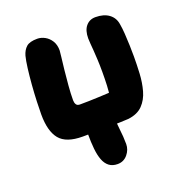

<svg xmlns="http://www.w3.org/2000/svg" viewBox="-129 -644 906 950"><g transform="rotate(-20 323.5 -168.5)"><path d="M215 5Q128 5 93.5 -37.5Q59 -80 59 -168Q59 -194 60.5 -235Q62 -276 65.5 -321Q69 -366 74 -405.5Q79 -445 85 -468Q93 -496 110.5 -511.5Q128 -527 168 -527Q188 -527 207.5 -516.5Q227 -506 240 -485.5Q253 -465 253 -435Q253 -428 249.5 -401Q246 -374 242 -336Q238 -298 234.5 -256.5Q231 -215 231 -180Q231 -167 236.5 -158Q242 -149 256 -149Q301 -149 355 -151.5Q409 -154 458.5 -156.5Q508 -159 542 -159L407 -129Q412 -157 413.5 -191Q415 -225 415 -262Q415 -299 413.5 -327.5Q412 -356 410.5 -377Q409 -398 407.5 -414Q406 -430 406 -442Q406 -484 425 -506.5Q444 -529 475 -529Q519 -529 546 -509Q573 -489 578 -454Q582 -432 584 -401.5Q586 -371 587 -339.5Q588 -308 588 -281Q588 -238 585.5 -191.5Q583 -145 571.5 -103.5Q560 -62 533 -34Q506 -6 457 0Q447 1 412 2Q377 3 326 4Q275 5 215 5ZM331 192Q304 192 286.5 178.5Q269 165 259.5 140Q250 115 246.5 80Q243 45 243 3Q243 -30 257 -53.5Q271 -77 293.5 -89.5Q316 -102 341 -102Q361 -102 377 -91Q393 -80 393 -57Q393 -13 398.5 31Q404 75 404 113Q404 143 383.5 167.5Q363 192 331 192Z"/></g></svg>

Font: Shantell Sans ExtraBold
Style: Regular
Weight: 800
Designer: Stephen Nixon, Anya Danilova, Shantell Martin
Foundry: Arrow Type
Version: Version 1.011;[c5ecc13dd]